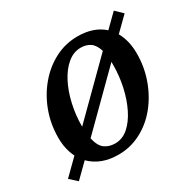

<svg xmlns="http://www.w3.org/2000/svg" viewBox="-125 -637 793 791"><g transform="rotate(-30 271.5 -241.5)"><path d="M543 -478 479 -415Q504 -371 504 -310Q504 -246 483 -187.5Q462 -129 425 -83.5Q388 -38 338 -12Q288 14 231 14Q148 14 98 -36L34 27L0 -4L71 -74Q61 -94 55.5 -118Q50 -142 50 -170Q50 -235 71.5 -293Q93 -351 131 -396Q169 -441 219 -467Q269 -493 327 -493Q404 -493 450 -451L510 -510ZM158 -162V-161L388 -389Q378 -421 359.5 -433.5Q341 -446 315 -446Q281 -446 252 -422Q223 -398 202 -357.5Q181 -317 169.5 -266Q158 -215 158 -162ZM242 -33Q277 -33 305 -57.5Q333 -82 353.5 -123.5Q374 -165 385 -215.5Q396 -266 396 -317Q396 -317 396 -319Q396 -321 396 -332L164 -102Q173 -62 193.5 -47.5Q214 -33 242 -33Z"/></g></svg>

Font: Source Serif Pro SemiBold
Style: Italic
Weight: 600
Italic angle: -12°
Designer: Frank Grießhammer
Foundry: Adobe Systems Incorporated
Version: Version 3.001;hotconv 1.0.111;makeotfexe 2.5.65597